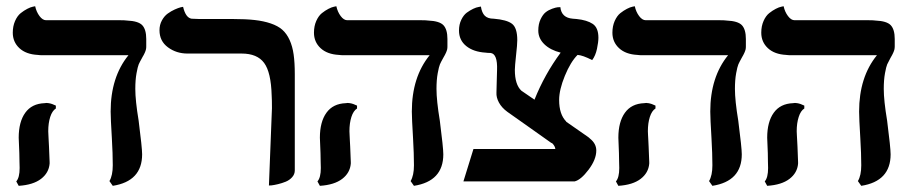

<svg xmlns="http://www.w3.org/2000/svg" viewBox="-20 -582 2919 616"><path d="M414.1 -296.9Q414.1 -259.3 424.8 -194.8Q436 -107.4 436 -86.9Q436 -0.5 341.8 14.2L331.1 -1Q341.8 -19 341.8 -51.8Q341.8 -88.4 338.9 -138.2Q335 -202.6 335 -224.1Q335 -334.5 392.1 -404.8H118.2Q106.9 -404.8 101.1 -405.8Q63.5 -407.7 42.2 -427.5Q21 -447.3 21 -477.1Q21 -498 28.3 -514.6Q35.6 -531.2 46.4 -539.8Q57.1 -548.3 67.6 -553.7Q78.1 -559.1 85.4 -560.5L92.8 -562Q96.7 -543.9 106.7 -530.5Q116.7 -517.1 127.9 -517.1H367.2Q380.4 -517.1 387.2 -516.1Q423.8 -514.6 436.5 -501Q449.2 -487.3 449.2 -457V-433.1Q449.2 -430.7 449 -428Q448.7 -425.3 448.2 -423.3Q447.8 -421.4 446.8 -418.5Q445.8 -415.5 445.1 -414.1Q444.3 -412.6 442.9 -409.4Q441.4 -406.2 440.7 -405Q439.9 -403.8 437.7 -399.9Q435.5 -396 435.1 -395Q428.2 -382.8 425 -375.5Q421.9 -368.2 418 -346.9Q414.1 -325.7 414.1 -296.9ZM134.8 -161.1Q134.8 -156.7 135.3 -149.4Q135.7 -142.1 136.2 -130.6Q136.7 -119.1 137.2 -111.8Q139.2 -71.8 139.2 -62V-57.1Q136.7 -27.3 111.6 -8.1Q86.4 11.2 40 14.2L32.2 0Q43 -12.2 43 -43Q43 -45.9 42.5 -63Q42 -80.1 42 -90.8Q40 -128.9 40 -140.1Q40 -190.9 61 -220.2Q82 -249.5 123 -251Q128.9 -252.4 136.2 -251Q146.5 -249.5 159.2 -243.2V-233.9Q147.5 -226.6 141.1 -206.8Q134.8 -187 134.8 -161.1Z M842.8 13.2 852.5 -234.9Q852.5 -262.7 851.6 -275.9Q849.6 -350.1 827.4 -380.1Q805.2 -410.2 755.4 -410.2H581.5Q545.9 -410.2 518.8 -430.2Q491.7 -450.2 491.7 -484.9Q491.7 -502.4 499.5 -516.6Q507.3 -530.8 518.3 -538.6Q529.3 -546.4 540.5 -551.5Q551.8 -556.6 559.6 -558.6L567.4 -560.1Q575.7 -524.9 594.7 -522Q598.6 -522 606.9 -521.5Q615.2 -521 619.6 -521H727.5Q768.1 -521 796.9 -517.8Q825.7 -514.6 848.6 -506.8Q871.6 -499 885.7 -486.6Q899.9 -474.1 909.2 -453.6Q918.5 -433.1 922.1 -407Q925.8 -380.9 925.8 -344.2V-35.2Q925.8 -22.9 917.2 -13.4Q908.7 -3.9 896.5 1Q884.3 5.9 872.1 8.8Q859.9 11.7 851.6 12.7Z M1380.4 -296.9Q1380.4 -259.3 1391.1 -194.8Q1402.3 -107.4 1402.3 -86.9Q1402.3 -0.5 1308.1 14.2L1297.4 -1Q1308.1 -19 1308.1 -51.8Q1308.1 -88.4 1305.2 -138.2Q1301.3 -202.6 1301.3 -224.1Q1301.3 -334.5 1358.4 -404.8H1084.5Q1073.2 -404.8 1067.4 -405.8Q1029.8 -407.7 1008.5 -427.5Q987.3 -447.3 987.3 -477.1Q987.3 -498 994.6 -514.6Q1002 -531.2 1012.7 -539.8Q1023.4 -548.3 1033.9 -553.7Q1044.4 -559.1 1051.8 -560.5L1059.1 -562Q1063 -543.9 1073 -530.5Q1083 -517.1 1094.2 -517.1H1333.5Q1346.7 -517.1 1353.5 -516.1Q1390.1 -514.6 1402.8 -501Q1415.5 -487.3 1415.5 -457V-433.1Q1415.5 -430.7 1415.3 -428Q1415 -425.3 1414.6 -423.3Q1414.1 -421.4 1413.1 -418.5Q1412.1 -415.5 1411.4 -414.1Q1410.6 -412.6 1409.2 -409.4Q1407.7 -406.2 1407 -405Q1406.2 -403.8 1404.1 -399.9Q1401.9 -396 1401.4 -395Q1394.5 -382.8 1391.4 -375.5Q1388.2 -368.2 1384.3 -346.9Q1380.4 -325.7 1380.4 -296.9ZM1101.1 -161.1Q1101.1 -156.7 1101.6 -149.4Q1102.1 -142.1 1102.5 -130.6Q1103 -119.1 1103.5 -111.8Q1105.5 -71.8 1105.5 -62V-57.1Q1103 -27.3 1077.9 -8.1Q1052.7 11.2 1006.3 14.2L998.5 0Q1009.3 -12.2 1009.3 -43Q1009.3 -45.9 1008.8 -63Q1008.3 -80.1 1008.3 -90.8Q1006.3 -128.9 1006.3 -140.1Q1006.3 -190.9 1027.3 -220.2Q1048.3 -249.5 1089.4 -251Q1095.2 -252.4 1102.5 -251Q1112.8 -249.5 1125.5 -243.2V-233.9Q1113.8 -226.6 1107.4 -206.8Q1101.1 -187 1101.1 -161.1Z M1694.8 -262.2Q1727.5 -343.8 1778.8 -413.1Q1745.6 -421.4 1726.3 -440.2Q1707 -459 1707 -483.9Q1707 -504.9 1714.4 -520.3Q1721.7 -535.6 1730.7 -542.7Q1739.7 -549.8 1751.5 -554Q1763.2 -558.1 1768.6 -558.6Q1773.9 -559.1 1777.8 -559.1Q1781.2 -524.9 1817.9 -522Q1819.8 -522 1824 -521.5Q1828.1 -521 1830.1 -521Q1863.3 -517.6 1881.6 -505.4Q1899.9 -493.2 1899.9 -460.9Q1899.9 -447.3 1895.3 -425.3Q1890.6 -403.3 1879.9 -389.2Q1849.6 -404.8 1833 -405.8Q1810.5 -383.3 1792.2 -338.6Q1773.9 -293.9 1773.9 -261.2Q1773.9 -214.8 1796.9 -191.9H1795.9Q1853.5 -151.4 1864.7 -144Q1869.1 -141.1 1873 -137.2Q1893.1 -121.1 1893.1 -99.1Q1893.1 -70.3 1868.4 -37.6Q1843.8 -4.9 1823.7 0H1466.8L1499 -104H1761.7Q1760.7 -113.3 1752 -122.1L1748 -124Q1725.1 -140.6 1678 -173.6Q1630.9 -206.5 1607.9 -223.1Q1589.8 -236.3 1580.8 -252.9Q1571.8 -269.5 1572.8 -285.2Q1572.8 -296.9 1573.7 -320.8Q1574.7 -344.7 1574.7 -356.9Q1576.7 -409.7 1553.7 -412.1Q1543.9 -412.1 1538.1 -413.1Q1499 -415.5 1475.8 -434.3Q1452.6 -453.1 1452.6 -483.9Q1452.6 -503.4 1460 -518.6Q1467.3 -533.7 1477.5 -541.3Q1487.8 -548.8 1498 -553.7Q1508.3 -558.6 1515.6 -559.6L1522.9 -561Q1525.9 -541 1535.4 -531.5Q1544.9 -522 1564 -522Q1606 -518.6 1622.8 -505.6Q1639.6 -492.7 1639.6 -453.1Q1639.6 -439 1635.7 -404.8Q1631.8 -368.7 1631.8 -357.9Q1631.8 -310.5 1652.8 -291Z M2337.9 -296.9Q2337.9 -259.3 2348.6 -194.8Q2359.9 -107.4 2359.9 -86.9Q2359.9 -0.5 2265.6 14.2L2254.9 -1Q2265.6 -19 2265.6 -51.8Q2265.6 -88.4 2262.7 -138.2Q2258.8 -202.6 2258.8 -224.1Q2258.8 -334.5 2315.9 -404.8H2042Q2030.8 -404.8 2024.9 -405.8Q1987.3 -407.7 1966.1 -427.5Q1944.8 -447.3 1944.8 -477.1Q1944.8 -498 1952.1 -514.6Q1959.5 -531.2 1970.2 -539.8Q1981 -548.3 1991.5 -553.7Q2002 -559.1 2009.3 -560.5L2016.6 -562Q2020.5 -543.9 2030.5 -530.5Q2040.5 -517.1 2051.8 -517.1H2291Q2304.2 -517.1 2311 -516.1Q2347.7 -514.6 2360.4 -501Q2373 -487.3 2373 -457V-433.1Q2373 -430.7 2372.8 -428Q2372.6 -425.3 2372.1 -423.3Q2371.6 -421.4 2370.6 -418.5Q2369.6 -415.5 2368.9 -414.1Q2368.2 -412.6 2366.7 -409.4Q2365.2 -406.2 2364.5 -405Q2363.8 -403.8 2361.6 -399.9Q2359.4 -396 2358.9 -395Q2352.1 -382.8 2348.9 -375.5Q2345.7 -368.2 2341.8 -346.9Q2337.9 -325.7 2337.9 -296.9ZM2058.6 -161.1Q2058.6 -156.7 2059.1 -149.4Q2059.6 -142.1 2060.1 -130.6Q2060.5 -119.1 2061 -111.8Q2063 -71.8 2063 -62V-57.1Q2060.5 -27.3 2035.4 -8.1Q2010.3 11.2 1963.9 14.2L1956.1 0Q1966.8 -12.2 1966.8 -43Q1966.8 -45.9 1966.3 -63Q1965.8 -80.1 1965.8 -90.8Q1963.9 -128.9 1963.9 -140.1Q1963.9 -190.9 1984.9 -220.2Q2005.9 -249.5 2046.9 -251Q2052.7 -252.4 2060.1 -251Q2070.3 -249.5 2083 -243.2V-233.9Q2071.3 -226.6 2064.9 -206.8Q2058.6 -187 2058.6 -161.1Z M2815.4 -296.9Q2815.4 -259.3 2826.2 -194.8Q2837.4 -107.4 2837.4 -86.9Q2837.4 -0.5 2743.2 14.2L2732.4 -1Q2743.2 -19 2743.2 -51.8Q2743.2 -88.4 2740.2 -138.2Q2736.3 -202.6 2736.3 -224.1Q2736.3 -334.5 2793.5 -404.8H2519.5Q2508.3 -404.8 2502.4 -405.8Q2464.8 -407.7 2443.6 -427.5Q2422.4 -447.3 2422.4 -477.1Q2422.4 -498 2429.7 -514.6Q2437 -531.2 2447.8 -539.8Q2458.5 -548.3 2469 -553.7Q2479.5 -559.1 2486.8 -560.5L2494.1 -562Q2498 -543.9 2508.1 -530.5Q2518.1 -517.1 2529.3 -517.1H2768.6Q2781.7 -517.1 2788.6 -516.1Q2825.2 -514.6 2837.9 -501Q2850.6 -487.3 2850.6 -457V-433.1Q2850.6 -430.7 2850.3 -428Q2850.1 -425.3 2849.6 -423.3Q2849.1 -421.4 2848.1 -418.5Q2847.2 -415.5 2846.4 -414.1Q2845.7 -412.6 2844.2 -409.4Q2842.8 -406.2 2842 -405Q2841.3 -403.8 2839.1 -399.9Q2836.9 -396 2836.4 -395Q2829.6 -382.8 2826.4 -375.5Q2823.2 -368.2 2819.3 -346.9Q2815.4 -325.7 2815.4 -296.9ZM2536.1 -161.1Q2536.1 -156.7 2536.6 -149.4Q2537.1 -142.1 2537.6 -130.6Q2538.1 -119.1 2538.6 -111.8Q2540.5 -71.8 2540.5 -62V-57.1Q2538.1 -27.3 2512.9 -8.1Q2487.8 11.2 2441.4 14.2L2433.6 0Q2444.3 -12.2 2444.3 -43Q2444.3 -45.9 2443.8 -63Q2443.4 -80.1 2443.4 -90.8Q2441.4 -128.9 2441.4 -140.1Q2441.4 -190.9 2462.4 -220.2Q2483.4 -249.5 2524.4 -251Q2530.3 -252.4 2537.6 -251Q2547.9 -249.5 2560.5 -243.2V-233.9Q2548.8 -226.6 2542.5 -206.8Q2536.1 -187 2536.1 -161.1Z"/></svg>

Font: Common Serif SemiBold
Style: Regular
Weight: 600
Designer: Philipp H. Poll, Khaled Hosny
Foundry: Stefan Peev, Context Ltd.
Version: Version 1.026